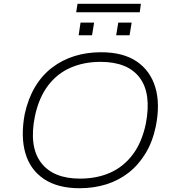

<svg xmlns="http://www.w3.org/2000/svg" viewBox="-20 -990 923 1018"><path d="M402 8Q286 8 213 -41Q140 -90 114.5 -178Q89 -266 111 -385Q129 -467 165.5 -528.5Q202 -590 255.5 -631Q309 -672 374.5 -692.5Q440 -713 516 -713Q633 -713 705 -664Q777 -615 803.5 -527Q830 -439 806 -320Q789 -238 751.5 -176.5Q714 -115 661.5 -74Q609 -33 543 -12.5Q477 8 402 8ZM404 -43Q493 -43 563.5 -74Q634 -105 683 -169.5Q732 -234 753 -333Q784 -493 721 -577.5Q658 -662 513 -662Q425 -662 354 -631Q283 -600 234.5 -536Q186 -472 165 -373Q133 -214 197 -128.5Q261 -43 404 -43ZM384 -925 391 -970H727L721 -925ZM397 -803 407 -870H479L468 -803ZM596 -803 607 -870H678L667 -803Z"/></svg>

Font: Nunito Sans 7pt SemiExpanded ExtraLight
Style: Italic
Weight: 250
Width: 6
Italic angle: -9°
Designer: Vernon Adams
Foundry: Vernon Adams
Version: Version 3.101;gftools[0.9.27]